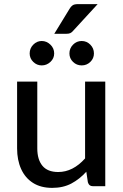

<svg xmlns="http://www.w3.org/2000/svg" viewBox="-20 -904 599 932"><path d="M233.5 8Q178 8 140 -16.2Q102 -40.5 82.5 -83.8Q63 -127 63 -184V-508H161V-184Q161 -129.5 186 -99.2Q211 -69 262.5 -69Q334 -69 393 -135V-508H491V0H432Q412 0 406.5 -19.5L399 -70.5Q366.5 -34.5 326.5 -13.2Q286.5 8 233.5 8ZM302.5 -740H243.5L317.5 -861Q324 -872.5 332.5 -878.2Q341 -884 358.5 -884H454L335.5 -755Q328.5 -746.5 321.2 -743.2Q314 -740 302.5 -740ZM376.5 -586.5Q352 -586.5 334.5 -603.5Q317 -620.5 317 -644.5Q317 -669.5 334.5 -687.2Q352 -705 376.5 -705Q401 -705 418.5 -687.2Q436 -669.5 436 -644.5Q436 -620.5 418.5 -603.5Q401 -586.5 376.5 -586.5ZM182.5 -586.5Q159 -586.5 141.5 -603.5Q124 -620.5 124 -644.5Q124 -669.5 141.5 -687.2Q159 -705 182.5 -705Q206.5 -705 224.8 -687.2Q243 -669.5 243 -644.5Q243 -620.5 224.8 -603.5Q206.5 -586.5 182.5 -586.5Z"/></svg>

Font: Verano Sans Medium
Style: Regular
Weight: 500
Designer: Lukasz Dziedzic with Adam Twardoch and Botio Nikoltchev
Foundry: tyPoland Lukasz Dziedzic
Version: Version 3.001;December 28, 2019;FontCreator 12.0.0.2547 64-b